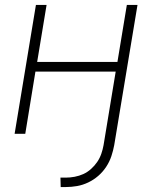

<svg xmlns="http://www.w3.org/2000/svg" viewBox="-20 -540 640 775"><path d="M225 215 224 177H245Q263 177 281.5 173.5Q300 170 316.5 162.5Q333 155 347.5 142Q362 129 372.5 113.5Q383 98 389 80.5Q395 63 398 46L447 -251H123L82 0H39L125 -520H168L130 -290H454L492 -520H535L441 46Q437 68 429.5 90.5Q422 113 408.5 133.5Q395 154 376.5 170Q358 186 336 196.5Q314 207 291 211Q268 215 246 215Z"/></svg>

Font: Iosevka XLt Ex Obl
Style: Regular
Weight: 200
Width: 7
Italic angle: -9°
Monospace: yes
Designer: Belleve Invis
Foundry: Belleve Invis
Version: Version 32.5.0; ttfautohint (v1.8.4)